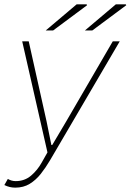

<svg xmlns="http://www.w3.org/2000/svg" viewBox="-30 -850 600 882"><path d="M40 12Q27 12 14.5 9Q2 6 -10 0L6 -28Q23 -18 42 -18Q83 -18 112.5 -43Q142 -68 162 -104L188 -150L72 -660H102L184 -292L206 -184H210L274 -292L488 -660H520L200 -114Q180 -80 157.5 -51.5Q135 -23 106.5 -5.5Q78 12 40 12ZM180 -710 322 -830H368L370 -826L214 -710ZM360 -710 502 -830H548L550 -826L394 -710Z"/></svg>

Font: Source Sans 3
Style: Italic
Weight: 200
Italic angle: -11°
Designer: Paul D. Hunt
Foundry: Adobe
Version: Version 3.046;hotconv 1.0.118;makeotfexe 2.5.65603